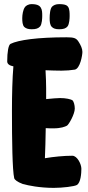

<svg xmlns="http://www.w3.org/2000/svg" viewBox="-20 -902 425 932"><path d="M134 -760C155 -760 166 -764 175 -774C184 -786 185 -814 185 -824C185 -839 185 -854 178 -865C174 -871 166 -882 134 -882C116 -882 104 -873 100 -866C92 -854 88 -831 88 -814C88 -798 89 -780 98 -771C106 -764 116 -760 134 -760ZM232 -771C239 -764 249 -760 267 -760C288 -760 300 -764 308 -774C317 -786 318 -814 318 -824C318 -839 318 -857 311 -868C307 -874 300 -882 267 -882C249 -882 240 -876 233 -870C223 -860 221 -831 221 -814C221 -798 222 -780 232 -771ZM331 -146C289 -146 240 -141 198 -134C200 -174 201 -225 202 -280C214 -279 227 -279 240 -279C276 -279 296 -287 305 -292C314 -297 343 -348 343 -375C343 -392 338 -408 333 -414C325 -421 298 -426 272 -426C260 -426 233 -424 204 -421V-474C204 -494 203 -527 201 -561C227 -560 254 -559 279 -559C302 -559 324 -561 343 -564C369 -569 380 -634 380 -650C380 -666 372 -683 361 -700C350 -717 339 -721 303 -721C163 -721 69 -708 31 -689C21 -684 15 -650 15 -604C15 -593 24 -585 37 -582L45 -580C40 -522 38 -443 38 -364C38 -221 40 -76 49 -37C51 -29 66 -18 88 -10C90 -9 92 -8 95 -8C115 -2 172 10 241 10C284 10 341 3 353 -4C372 -15 375 -61 375 -83C375 -105 355 -146 331 -146Z"/></svg>

Font: Manosque
Style: Regular
Weight: 400
Designer: Ariel Martín Pérez
Foundry: Ariel Martín Pérez
Version: Version 1.005;hotconv 1.0.109;makeotfexe 2.5.65596